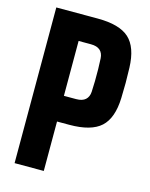

<svg xmlns="http://www.w3.org/2000/svg" viewBox="-119 -876 746 953"><g transform="rotate(15 253.5 -400.0)"><path d="M50 0V-800H263Q375 -800 424.8 -754.8Q474.5 -709.5 478 -605Q479.5 -563 479.5 -527Q479.5 -491 478 -449Q474.5 -345 424.8 -299.5Q375 -254 263 -254H200V0ZM200 -386H263Q294.5 -386 310.5 -400.5Q326.5 -415 328 -441Q329.5 -465.5 330 -496.2Q330.5 -527 330 -557.8Q329.5 -588.5 328 -613Q326.5 -639.5 310.5 -653.8Q294.5 -668 263 -668H200Z"/></g></svg>

Font: Big Shoulders Text Thin Black
Style: Regular
Weight: 900
Version: Version 2.002